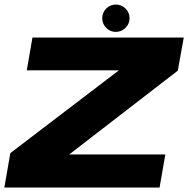

<svg xmlns="http://www.w3.org/2000/svg" viewBox="-36 -844 856 864"><path d="M-16.5 0H682L708 -149H275.5L764 -526L791 -675H110L84.5 -527.5H499L10.5 -155ZM484.5 -700.5Q511 -700.5 529 -718.8Q547 -737 547 -762Q547 -787.5 528.8 -805.5Q510.5 -823.5 485.5 -823.5Q460 -823.5 442 -805.5Q424 -787.5 424 -762Q424 -737 441.8 -718.8Q459.5 -700.5 484.5 -700.5Z"/></svg>

Font: Anybody Expanded ExtraBold
Style: Italic
Weight: 800
Width: 7
Italic angle: -10°
Version: Version 1.113;gftools[0.9.25]